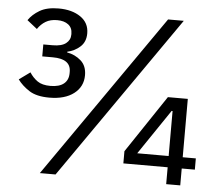

<svg xmlns="http://www.w3.org/2000/svg" viewBox="-51 -760 926 816"><g transform="rotate(5 412.0 -352.0)"><path d="M155 -546Q193 -546 211.5 -560.5Q230 -575 230 -598V-602Q230 -627 212.5 -640.5Q195 -654 165 -654Q136 -654 116 -642Q96 -630 82 -609L39 -643Q56 -668 86.5 -686Q117 -704 167 -704Q224 -704 260.5 -679Q297 -654 297 -609Q297 -573 274 -552Q251 -531 219 -524V-521Q253 -515 278 -493Q303 -471 303 -431Q303 -382 264.5 -352.5Q226 -323 160 -323Q105 -323 74 -343Q43 -363 24 -389L71 -423Q85 -401 105 -387Q125 -373 160 -373Q198 -373 217.5 -389Q237 -405 237 -434V-440Q237 -495 160 -495H115V-546ZM148 0 634 -698H701L215 0ZM687 0V-72H498V-124L662 -369H747V-120H803V-72H747V0ZM687 -312H683L553 -120H687Z"/></g></svg>

Font: IBM Plex Sans
Style: Regular
Weight: 400
Designer: Mike Abbink, Paul van der Laan, Pieter van Rosmalen
Foundry: Bold Monday
Version: Version 3.005